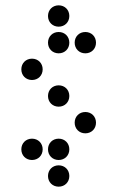

<svg xmlns="http://www.w3.org/2000/svg" viewBox="-20 -610 440 720"><path d="M200 -510C223 -510 240 -527 240 -550C240 -573 223 -590 200 -590C177 -590 160 -573 160 -550C160 -527 177 -510 200 -510ZM200 -410C223 -410 240 -427 240 -450C240 -473 223 -490 200 -490C177 -490 160 -473 160 -450C160 -427 177 -410 200 -410ZM300 -410C323 -410 340 -427 340 -450C340 -473 323 -490 300 -490C277 -490 260 -473 260 -450C260 -427 277 -410 300 -410ZM100 -310C123 -310 140 -327 140 -350C140 -373 123 -390 100 -390C77 -390 60 -373 60 -350C60 -327 77 -310 100 -310ZM200 -210C223 -210 240 -227 240 -250C240 -273 223 -290 200 -290C177 -290 160 -273 160 -250C160 -227 177 -210 200 -210ZM300 -110C323 -110 340 -127 340 -150C340 -173 323 -190 300 -190C277 -190 260 -173 260 -150C260 -127 277 -110 300 -110ZM100 -10C123 -10 140 -27 140 -50C140 -73 123 -90 100 -90C77 -90 60 -73 60 -50C60 -27 77 -10 100 -10ZM200 -10C223 -10 240 -27 240 -50C240 -73 223 -90 200 -90C177 -90 160 -73 160 -50C160 -27 177 -10 200 -10ZM200 90C223 90 240 73 240 50C240 27 223 10 200 10C177 10 160 27 160 50C160 73 177 90 200 90Z"/></svg>

Font: TINY 5x3 80
Style: Regular
Weight: 200
Designer: Jack Halten Fahnestock
Foundry: Velvetyne Type Foundry
Version: Version 1.002;hotconv 1.0.109;makeotfexe 2.5.65596